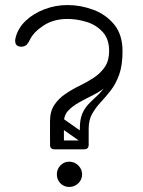

<svg xmlns="http://www.w3.org/2000/svg" viewBox="-20 -730 565 760"><path d="M205 -140Q184 -140 179 -159Q178 -161 178 -167V-250Q178 -289 195 -314.5Q212 -340 238.5 -358Q265 -376 295 -390.5Q325 -405 351.5 -422.5Q378 -440 395 -465Q412 -490 412 -528Q412 -576 386 -604Q360 -632 322 -643.5Q284 -655 247 -655Q192 -655 152.5 -629Q113 -603 99 -574Q93 -561 86 -553.5Q79 -546 65 -545Q60 -545 57 -546Q40 -549 40 -569Q40 -574 42 -582Q52 -620 82.5 -648.5Q113 -677 156.5 -693.5Q200 -710 247 -710Q299 -710 349 -691.5Q399 -673 432 -633Q465 -593 465 -527Q465 -478 448 -445Q431 -412 405 -390.5Q379 -369 349 -354Q319 -339 293 -324.5Q267 -310 250 -292Q233 -274 233 -246V-169Q233 -140 205 -140ZM254 10Q233 10 219 -4.5Q205 -19 205 -40Q205 -60 219 -75Q233 -90 254 -90Q275 -90 290 -75Q305 -60 305 -40Q305 -19 290 -4.5Q275 10 254 10ZM313 -174Q331 -174 331 -157Q331 -139 313 -139H196Q178 -139 178 -157Q178 -174 196 -174ZM206 -257Q216 -270 229 -261L323 -195Q337 -186 326 -170Q316 -157 303 -166L209 -232Q204 -236 202.5 -243Q201 -250 206 -257ZM313 -139Q296 -139 296 -156V-220Q296 -237 313 -237Q331 -237 331 -221V-157Q331 -139 313 -139ZM465 -527Q465 -471 451.5 -434Q438 -397 418 -371.5Q398 -346 378 -324.5Q358 -303 344.5 -279Q331 -255 331 -220H296Q296 -257 305.5 -279.5Q315 -302 330.5 -318Q346 -334 363 -349.5Q380 -365 395.5 -386.5Q411 -408 420.5 -441.5Q430 -475 430 -528Z"/></svg>

Font: Nsibidi Libre Uzo
Style: Regular
Weight: 400
Designer: Oluwaseun Badejo
Version: Version 1.021